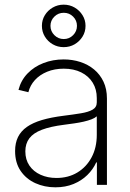

<svg xmlns="http://www.w3.org/2000/svg" viewBox="-20 -801 565 832"><path d="M219.7 10.7Q172.9 10.7 133.1 -7.3Q93.3 -25.4 69.3 -60.5Q45.4 -95.7 45.4 -146.5Q45.4 -181.6 58.1 -207.3Q70.8 -232.9 96.4 -251Q122.1 -269 161.4 -280.8Q200.7 -292.5 254.9 -299.3Q298.3 -304.7 330.8 -310.1Q363.3 -315.4 381.3 -325.9Q399.4 -336.4 399.4 -357.4V-376Q399.4 -414.1 381.8 -442.6Q364.3 -471.2 332 -487.3Q299.8 -503.4 256.3 -503.4Q216.3 -503.4 184.3 -490.2Q152.3 -477.1 131.3 -454.1Q110.4 -431.2 103 -401.4L60.1 -411.6Q70.8 -453.1 99.4 -482.7Q127.9 -512.2 168.5 -527.8Q209 -543.5 255.9 -543.5Q293.9 -543.5 327.9 -532.5Q361.8 -521.5 387.7 -500Q413.6 -478.5 428.5 -447Q443.4 -415.5 443.4 -374V0H399.9V-97.2H397Q383.3 -66.9 358.4 -42.5Q333.5 -18.1 298.6 -3.7Q263.7 10.7 219.7 10.7ZM224.6 -29.8Q275.9 -29.8 315.2 -53.5Q354.5 -77.1 377 -119.4Q399.4 -161.6 399.4 -216.8V-296.9Q391.1 -289.6 376.5 -283.9Q361.8 -278.3 342.8 -273.9Q323.7 -269.5 301.8 -266.4Q279.8 -263.2 257.3 -260.3Q198.7 -252.9 161.6 -238.8Q124.5 -224.6 107.2 -201.7Q89.8 -178.7 89.8 -145Q89.8 -109.4 107.4 -83.5Q125 -57.6 155.8 -43.7Q186.5 -29.8 224.6 -29.8ZM255.9 -596.7Q230 -596.7 208.5 -609.1Q187 -621.6 174.3 -642.6Q161.6 -663.6 161.6 -689Q161.6 -714.4 174.3 -735.1Q187 -755.9 208.5 -768.3Q230 -780.8 255.9 -780.8Q282.2 -780.8 303.5 -768.3Q324.7 -755.9 337.6 -735.1Q350.6 -714.4 350.6 -689Q350.6 -663.1 337.6 -642.3Q324.7 -621.6 303.5 -609.1Q282.2 -596.7 255.9 -596.7ZM256.3 -631.8Q280.3 -631.8 296.9 -648.7Q313.5 -665.5 313.5 -689Q313.5 -712.4 296.9 -729Q280.3 -745.6 256.3 -745.6Q232.4 -745.6 215.6 -729Q198.7 -712.4 198.7 -689Q198.7 -665.5 215.6 -648.7Q232.4 -631.8 256.3 -631.8Z"/></svg>

Font: Inter 20pt ExtraLight
Style: Regular
Weight: 250
Version: Version 4.001;git-66647c0bb